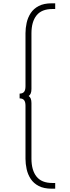

<svg xmlns="http://www.w3.org/2000/svg" viewBox="-20 -880 424 1160"><path d="M293 260H313.5V225.5H296.5Q231.5 225.5 200.8 187Q170 148.5 170 78V-257.5Q170 -289.5 153 -300Q170 -310.5 170 -342.5V-678Q170 -748.5 200.8 -787Q231.5 -825.5 296.5 -825.5H313.5V-860H293Q245 -860 214 -843.8Q183 -827.5 165.5 -800.8Q148 -774 141 -742Q134 -710 134 -679V-359Q134 -335 125.2 -324.8Q116.5 -314.5 98.5 -314.5V-285.5Q116.5 -285.5 125.2 -275.2Q134 -265 134 -241V79Q134 110 141 142Q148 174 165.5 200.8Q183 227.5 214 243.8Q245 260 293 260Z"/></svg>

Font: Spartan ExtraLight
Style: Regular
Weight: 200
Designer: Matt Bailey, Mirko Velimirovic
Foundry: Matt Bailey
Version: Version 1.003; ttfautohint (v1.8.3)